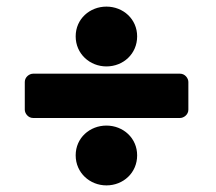

<svg xmlns="http://www.w3.org/2000/svg" viewBox="-20 -620 653 581"><path d="M302 -419C353 -419 395 -457 395 -510C395 -562 353 -600 302 -600C252 -600 209 -563 209 -510C209 -457 252 -419 302 -419ZM209 -150C209 -97 252 -59 302 -59C353 -59 395 -97 395 -150C395 -202 353 -240 302 -240C252 -240 209 -203 209 -150ZM55 -288C55 -277 65 -263 80 -263H525C536 -263 550 -273 550 -288V-372C550 -383 540 -397 525 -397H80C69 -397 55 -387 55 -372Z"/></svg>

Font: Falling Sky
Style: Blk
Weight: 900
Designer: Paul D. Hunt
Foundry: Adobe Systems Incorporated
Version: Version 1.02